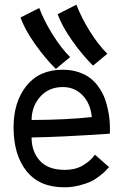

<svg xmlns="http://www.w3.org/2000/svg" viewBox="-20 -797 558 822"><path d="M439.5 -566.9 378.4 -516.1Q334.5 -558.6 289.6 -622.1Q244.6 -685.5 227.1 -736.3L307.1 -776.9Q328.1 -721.7 364.5 -663.3Q400.9 -605 439.5 -566.9ZM280.3 -552.7 219.2 -502Q175.3 -544.4 130.4 -607.9Q85.4 -671.4 67.9 -722.2L147.9 -762.7Q168.9 -707.5 205.3 -649.2Q241.7 -590.8 280.3 -552.7ZM115.2 -283.2Q271 -284.2 373 -295.9Q367.2 -354.5 333.3 -389.4Q299.3 -424.3 249 -424.3Q189 -424.3 152.3 -383.1Q115.7 -341.8 115.2 -283.2ZM248.5 -498.5Q286.6 -498.5 317.6 -487.8Q348.6 -477.1 369.1 -460.4Q389.6 -443.8 405.3 -420.2Q420.9 -396.5 429.2 -373.8Q437.5 -351.1 442.6 -325.2Q447.8 -299.3 449.2 -281.2Q450.7 -263.2 450.7 -245.6Q450.7 -228.5 450.2 -224.6Q231.9 -210 115.2 -208.5Q115.2 -147.9 150.6 -108.9Q186 -69.8 256.8 -69.8Q303.7 -69.8 335.9 -89.4Q368.2 -108.9 386.7 -134.8L446.8 -81.5Q436 -69.8 429.9 -63.5Q423.8 -57.1 404.5 -42.2Q385.3 -27.3 366.7 -18.8Q348.1 -10.3 317.9 -2.7Q287.6 4.9 254.9 4.9Q148.9 4.9 93.5 -64.5Q38.1 -133.8 38.1 -252Q38.1 -360.8 93.3 -429.7Q148.4 -498.5 248.5 -498.5Z"/></svg>

Font: Fantasque Sans Mono
Style: Regular
Weight: 400
Monospace: yes
Designer: Jany Belluz
Version: Version 1.8.0 ; ttfautohint (v1.8.2)